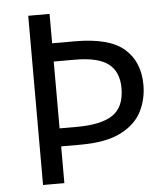

<svg xmlns="http://www.w3.org/2000/svg" viewBox="-52 -761 708 807"><g transform="rotate(-5 302.5 -357.0)"><path d="M554 -382Q554 -322 528 -270.5Q502 -219 439.5 -187Q377 -155 268 -155H187V0H97V-714H187V-590H283Q428 -590 491 -535Q554 -480 554 -382ZM259 -231Q364 -231 412.5 -264.5Q461 -298 461 -377Q461 -446 417.5 -479.5Q374 -513 276 -513H187V-231Z"/></g></svg>

Font: Noto Sans Tamil Supplement
Style: Regular
Weight: 400
Designer: Ek Type
Foundry: Ek Type
Version: Version 2.001; ttfautohint (v1.8.4.7-5d5b)